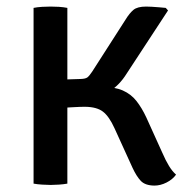

<svg xmlns="http://www.w3.org/2000/svg" viewBox="-20 -570 587 596"><path d="M84.2 -545.5Q95.8 -547.9 111 -548.8Q126.1 -549.6 137.2 -549.6Q149 -549.6 162.9 -548.8Q176.9 -547.9 189.1 -545.5V0Q176.9 2.2 162.9 3.1Q149 4.1 137.2 4.1Q126.1 4.1 111 3.1Q95.8 2.2 84.2 0ZM526.5 -27.9Q515.9 -13 496.9 -3.4Q478 6.2 458.8 6.1Q430.5 5.7 417 -8.6Q403.5 -22.9 391.2 -49.5L335.4 -172Q318.6 -208.9 299.6 -223.4Q280.6 -238 244.8 -238.5Q232.1 -238.7 206.5 -237.2Q180.9 -235.7 161.4 -234.6L122 -231.2V-300.6H293.4Q335.1 -300.6 361.1 -289.2Q387.1 -277.7 403.8 -256.2Q420.6 -234.7 434.2 -205.4L483.4 -96.8Q494.4 -71.3 504.7 -54.7Q514.9 -38.1 526.5 -27.9ZM370.1 -509.7Q382 -529.1 394.3 -539.4Q406.6 -549.6 433.6 -549.6Q440.4 -549.6 451.2 -549Q462 -548.3 473.5 -547.4Q485.1 -546.6 494.5 -545.5L501.6 -537.6L373.2 -341.6Q351 -305.9 321 -287.2Q291 -268.4 251 -268.4H129.2V-321.6L229 -324.8Q245.1 -325.1 251.2 -329.7Q257.3 -334.3 266.2 -347.8Z"/></svg>

Font: Signika SC
Style: Regular
Weight: 300
Designer: Anna Giedryś
Foundry: Anna Giedryś
Version: Version 2.000